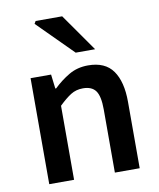

<svg xmlns="http://www.w3.org/2000/svg" viewBox="-84 -810 727 876"><g transform="rotate(-10 280.0 -372.0)"><path d="M73 0V-491H168L176 -425H180Q213 -457 252 -480Q291 -503 341 -503Q420 -503 456 -452Q492 -401 492 -308V0H377V-293Q377 -354 359 -379Q341 -404 300 -404Q268 -404 243.5 -388.5Q219 -373 188 -343V0ZM296 -570 134 -732 141 -744H264L386 -570Z"/></g></svg>

Font: Source Sans 3 SemiBold
Style: Regular
Weight: 600
Designer: Paul D. Hunt
Foundry: Adobe
Version: Version 3.046;hotconv 1.0.118;makeotfexe 2.5.65603